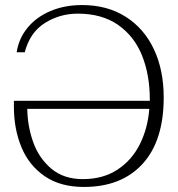

<svg xmlns="http://www.w3.org/2000/svg" viewBox="-20 -730 704 760"><path d="M628 -344Q628 -173 544.5 -81.5Q461 10 312 10Q219 10 157 -32.5Q95 -75 65 -147Q35 -219 35 -308V-331H573V-337Q573 -433 542.5 -509.5Q512 -586 448 -631Q384 -676 288 -676Q216 -676 157 -638.5Q98 -601 78 -523H46Q54 -577 88.5 -619.5Q123 -662 179 -686Q235 -710 305 -710Q404 -710 477 -664Q550 -618 589 -535.5Q628 -453 628 -344ZM571 -299H88Q89 -230 111.5 -167Q134 -104 183 -62.5Q232 -21 308 -21Q388 -21 445 -58.5Q502 -96 533.5 -159Q565 -222 571 -299Z"/></svg>

Font: Taviraj ExtraLight
Style: Regular
Weight: 200
Designer: Katatrad Team
Foundry: CadsonDemak
Version: Version 1.030